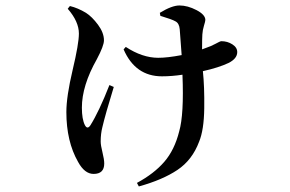

<svg xmlns="http://www.w3.org/2000/svg" viewBox="-20 -588 1040 688"><path d="M372.1 -283.2 387.7 -276.4Q357.4 -177.7 346.7 -131.8Q340.8 -108.4 340.8 -81.1Q340.8 -67.4 347.2 -42Q353.5 -16.6 353.5 -2Q353.5 35.2 315.4 35.2Q283.2 35.2 259.8 -7.8Q217.8 -81.1 217.8 -186.5Q217.8 -242.2 240.2 -336.9Q262.7 -431.6 262.7 -467.8Q262.7 -510.7 222.7 -556.6L230.5 -566.4Q258.8 -559.6 288.1 -542Q309.6 -528.3 331.1 -499.5Q352.5 -470.7 352.5 -443.4Q352.5 -423.8 327.1 -376Q273.4 -281.2 273.4 -202.1Q273.4 -161.1 284.2 -139.6Q293 -123 303.7 -138.7Q335 -188.5 372.1 -283.2ZM554.7 -531.2 552.7 -542Q595.7 -568.4 623 -568.4Q652.3 -568.4 684.1 -551.8Q715.8 -535.2 715.8 -516.6Q715.8 -511.7 710.9 -496.1Q706.1 -480.5 705.1 -464.8Q704.1 -451.2 704.1 -411.1Q723.6 -418 735.4 -422.9Q744.1 -426.8 751.5 -430.7Q758.8 -434.6 762.7 -436.5Q766.6 -438.5 769 -439.5Q771.5 -440.4 773.4 -440.4Q794.9 -440.4 812.5 -429.2Q830.1 -418 830.1 -401.4Q830.1 -377.9 798.8 -362.3Q763.7 -345.7 707 -333Q712.9 -278.3 711.9 -200.2Q710.9 -122.1 693.4 -80.1Q668.9 -14.6 615.7 21Q562.5 56.6 477.5 80.1L470.7 67.4Q532.2 34.2 568.8 -8.3Q605.5 -50.8 622.1 -117.2Q639.6 -177.7 633.8 -320.3Q595.7 -314.5 560.5 -314.5Q464.8 -314.5 422.9 -411.1L430.7 -419.9Q490.2 -380.9 546.9 -380.9Q580.1 -380.9 630.9 -390.6Q627.9 -435.5 624 -483.4Q622.1 -504.9 608.4 -511.7Q596.7 -518.6 554.7 -531.2Z"/></svg>

Font: GenYoMin TW TTF SemiBold
Style: Regular
Weight: 600
Version: Version 1.300